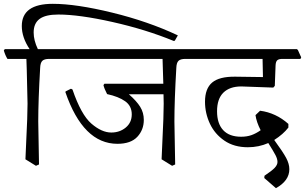

<svg xmlns="http://www.w3.org/2000/svg" viewBox="-40 -833 1595 1004"><path d="M890 -648 874 -620 868 -619Q722 -679 548 -718Q374 -757 265 -757Q198 -757 167 -734Q136 -711 136 -663Q136 -622 158 -576H263L268 -571L285 -533L282 -525H217Q192 -525 181.5 -515Q171 -505 170 -478Q160 -306 160 -198L164 27L148 34L93 0L97 -91Q104 -228 104 -291Q104 -319 100 -465L98 -525H-1Q-12 -542 -20 -569L-15 -576H115Q74 -637 74 -697Q74 -813 236 -813Q358 -813 546.5 -767Q735 -721 890 -648Z M994 -525H929Q904 -525 893.5 -515Q883 -505 882 -478Q872 -306 872 -198L876 27L860 34L805 0L809 -91Q816 -228 816 -291L815 -340H634Q674 -305 693 -274.5Q712 -244 712 -206Q712 -154 678 -117.5Q644 -81 574 -81Q395 -81 302 -351L303 -355L331 -369L339 -365Q384 -233 438 -186.5Q492 -140 542 -140Q586 -140 617.5 -166Q649 -192 649 -235Q649 -279 614.5 -303.5Q580 -328 520 -341Q505 -370 501 -388L506 -395H814L810 -525H264Q253 -542 245 -569L250 -576H975L980 -571L997 -533Z M1095 -251Q1095 -187 1127 -152.5Q1159 -118 1221 -118Q1251 -118 1275 -126.5Q1299 -135 1323 -152Q1301 -195 1296 -231L1320 -254Q1403 -243 1468 -185V-166Q1441 -131 1394 -101Q1440 -38 1456.5 -7Q1473 24 1473 52Q1473 112 1403 151L1342 98L1343 86Q1382 60 1396.5 44.5Q1411 29 1411 14Q1411 -2 1400.5 -22Q1390 -42 1363 -85Q1313 -63 1256 -63Q1184 -63 1133.5 -97.5Q1083 -132 1057.5 -186.5Q1032 -241 1032 -301Q1032 -370 1069.5 -401.5Q1107 -433 1190 -432L1335 -430L1333 -525H976Q965 -542 957 -569L962 -576H1513L1518 -571L1535 -533L1531 -525H1437Q1418 -525 1410 -518Q1402 -511 1401 -491L1397 -384L1389 -375L1222 -381Q1161 -381 1128 -348.5Q1095 -316 1095 -251Z"/></svg>

Font: Sahitya
Style: Regular
Weight: 400
Designer: Juan Pablo del Peral
Foundry: Juan Pablo del Peral (http://www.huertatipografica.com)
Version: Version 1.001;PS 001.000;hotconv 1.0.70;makeotf.lib2.5.58329